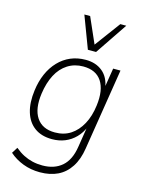

<svg xmlns="http://www.w3.org/2000/svg" viewBox="-135 -821 819 1088"><g transform="rotate(15 274.0 -276.5)"><path d="M208 188Q155 188 109 170.5Q63 153 28 122L50 87Q75 108 100.5 121Q126 134 153.5 140.5Q181 147 212 147Q282 147 326 109Q370 71 382 -8L402 -134H406Q390 -94 363 -66.5Q336 -39 301.5 -25Q267 -11 226 -11Q164 -11 123.5 -40.5Q83 -70 66.5 -124.5Q50 -179 60 -253Q67 -307 86.5 -351.5Q106 -396 137 -428.5Q168 -461 208 -478Q248 -495 296 -495Q356 -495 395 -462.5Q434 -430 443 -369H439L458 -487H501L425 -10Q415 56 386 100.5Q357 145 312.5 166.5Q268 188 208 188ZM232 -52Q285 -52 324 -77.5Q363 -103 388.5 -150Q414 -197 422 -261Q434 -353 400.5 -404Q367 -455 292 -455Q241 -455 201 -429.5Q161 -404 136.5 -357Q112 -310 103 -246Q90 -154 124 -103Q158 -52 232 -52ZM292 -553 221 -741H255L321 -591L432 -741H467L340 -553Z"/></g></svg>

Font: Nunito Sans 10pt SemiCondensed ExtraLight
Style: Italic
Weight: 250
Width: 4
Italic angle: -9°
Designer: Vernon Adams
Foundry: Vernon Adams
Version: Version 3.101;gftools[0.9.27]